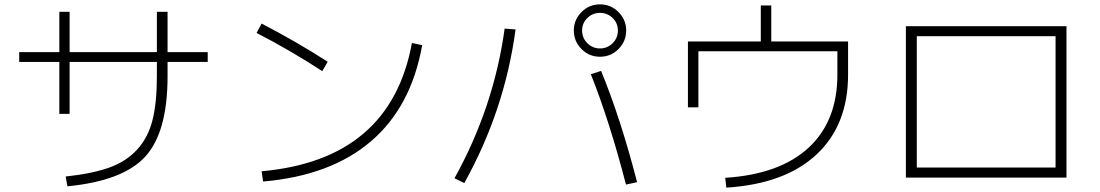

<svg xmlns="http://www.w3.org/2000/svg" viewBox="-20 -827 5040 880"><path d="M68 -588H252V-773H299V-588H699V-773H748V-588H932V-543H748V-477Q748 -222 646.5 -110Q545 2 289 27L281 -18Q403 -31 481 -59Q559 -87 609 -142Q659 -197 679 -276.5Q699 -356 699 -477V-543H299V-305H252V-543H68Z M1156 -676 1179 -719Q1339 -636 1482 -544L1457 -501Q1308 -598 1156 -676ZM1915 -620Q1865 -338 1681 -180Q1497 -22 1186 5L1179 -42Q1770 -95 1868 -630Z M2688 -487 2735 -502Q2825 -283 2900 8L2849 19Q2774 -271 2688 -487ZM2293 -696 2343 -692Q2293 -320 2108 12L2063 -10Q2243 -334 2293 -696ZM2788 -629Q2812 -653 2812 -687Q2812 -721 2788 -744.5Q2764 -768 2730 -768Q2696 -768 2672 -744.5Q2648 -721 2648 -687Q2648 -653 2672 -629Q2696 -605 2730 -605Q2764 -605 2788 -629ZM2815 -771.5Q2850 -736 2850 -687Q2850 -638 2815 -602.5Q2780 -567 2730 -567Q2680 -567 2645 -602.5Q2610 -638 2610 -687Q2610 -736 2645 -771.5Q2680 -807 2730 -807Q2780 -807 2815 -771.5Z M3133 -637H3467V-802H3515V-637H3867V-485Q3867 -254 3722.5 -119Q3578 16 3309 33L3304 -12Q3554 -28 3686 -150Q3818 -272 3818 -485V-592H3181V-335H3133Z M4182 -13H4132V-707H4868V-13ZM4182 -59H4818V-661H4182Z"/></svg>

Font: Mplus 1p Light
Style: Regular
Weight: 300
Version: Version 1.061